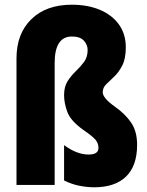

<svg xmlns="http://www.w3.org/2000/svg" viewBox="-20 -785 626 815"><path d="M514 -584Q514 -536 499 -507Q484 -478 465 -460Q446 -442 431 -427.5Q416 -413 416 -393Q416 -382 428 -367Q440 -352 468 -332Q512 -301 537 -264Q562 -227 562 -170Q562 -81 515 -35.5Q468 10 380 10Q350 10 317 3.5Q284 -3 252 -19V-169Q306 -129 356 -129Q398 -129 398 -157Q398 -176 386 -191Q374 -206 333 -234Q280 -272 266 -309.5Q252 -347 252 -381Q252 -417 267 -440.5Q282 -464 302 -483Q322 -502 337 -522.5Q352 -543 352 -573Q352 -595 336 -612.5Q320 -630 285 -630Q212 -630 212 -517V0H50V-537Q50 -642 113 -703.5Q176 -765 285 -765Q352 -765 403.5 -743.5Q455 -722 484.5 -681.5Q514 -641 514 -584Z"/></svg>

Font: Noto Sans Gujarati UI ExtraCondensed Black
Style: Regular
Weight: 900
Width: 2
Designer: Jelle Bosma - Monotype Design Team, Universal Thirst
Foundry: Monotype Imaging Inc.
Version: Version 2.106; ttfautohint (v1.8.4.7-5d5b)